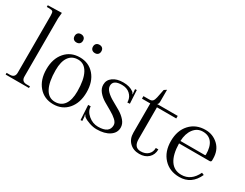

<svg xmlns="http://www.w3.org/2000/svg" viewBox="-79 -1249 2251 1766"><g transform="rotate(30 1046.5 -366.0)"><path d="M18 0V-18H53Q106 -18 106 -71V-675Q106 -711 97.5 -719.5Q89 -728 53 -728H35V-746L182 -750V-743Q177 -693 177 -689V-71Q177 -18 231 -18H266V0Z M434 -669Q454 -669 466.5 -657.5Q479 -646 479 -625Q479 -605 467 -593Q455 -581 434 -581Q414 -581 402 -592.5Q390 -604 390 -625Q390 -645 401.5 -657Q413 -669 434 -669ZM630 -669Q650 -669 662 -657.5Q674 -646 674 -625Q674 -605 662.5 -593Q651 -581 630 -581Q610 -581 597.5 -592.5Q585 -604 585 -625Q585 -645 597 -657Q609 -669 630 -669ZM667 -195Q667 -320 631 -386.5Q595 -453 528 -453Q464 -453 430 -405Q396 -357 396 -266Q396 -141 431.5 -75Q467 -9 535 -9Q599 -9 633 -56.5Q667 -104 667 -195ZM377 -50.5Q318 -119 318 -231Q318 -343 377 -411Q436 -479 532 -479Q628 -479 686.5 -411Q745 -343 745 -231Q745 -119 686.5 -50.5Q628 18 532 18Q436 18 377 -50.5Z M1179 -106Q1179 -50 1128 -16Q1077 18 993 18Q957 18 916.5 4.5Q876 -9 852 -27Q843 -33 838 -47L834 -45Q840 -31 840 -17L842 17L824 18L815 -138H842Q843 -87 889.5 -48Q936 -9 993 -9Q1112 -9 1112 -93Q1112 -120 1084 -145.5Q1056 -171 1016.5 -193Q977 -215 937.5 -238.5Q898 -262 870 -295.5Q842 -329 842 -369Q842 -419 883.5 -449Q925 -479 993 -479Q1062 -479 1103 -448Q1114 -439 1118 -427H1121Q1118 -451 1118 -456L1116 -479L1134 -480L1142 -339L1116 -337L1115 -352Q1111 -394 1078.5 -423.5Q1046 -453 993 -453Q900 -453 900 -391Q900 -361 928.5 -333Q957 -305 998.5 -282.5Q1040 -260 1081 -235.5Q1122 -211 1150.5 -178Q1179 -145 1179 -106Z M1374 -435V-98Q1374 -9 1446 -9Q1494 -9 1523 -35.5Q1552 -62 1552 -106H1579Q1579 -50 1542.5 -16Q1506 18 1446 18Q1382 18 1342.5 -21Q1303 -60 1303 -124V-435H1215V-462H1277Q1302 -462 1313 -474.5Q1324 -487 1330 -515L1348 -604L1374 -621V-494Q1374 -470 1361 -463V-462H1579V-435Z M1716 -275H1974Q1982 -275 1982 -284Q1982 -367 1949 -410Q1916 -453 1853 -453Q1794 -453 1756.5 -404Q1719 -355 1716 -275ZM2058 -266Q2058 -249 2040 -249H1716Q1718 -132 1759 -70.5Q1800 -9 1877 -9Q1981 -9 2034 -121L2058 -111Q2000 18 1871 18Q1767 18 1703.5 -50.5Q1640 -119 1640 -231Q1640 -343 1702.5 -411Q1765 -479 1867 -479Q1945 -479 2001.5 -426.5Q2058 -374 2058 -284Z"/></g></svg>

Font: Foglihten068fMac
Style: Regular
Weight: 500
Designer: gluk (gluksza@wp.pl)
Foundry: gluk (gluksza@wp.pl)
Version: Version 0.68